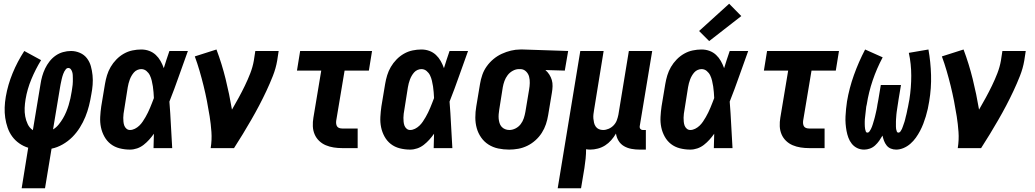

<svg xmlns="http://www.w3.org/2000/svg" viewBox="-20 -793 5540 1028"><path d="M96 215 131 -2Q105 -10 83 -25.5Q61 -41 45.5 -62Q30 -83 21 -109Q12 -135 8 -162Q4 -189 5 -217.5Q6 -246 11 -275Q22 -339 47.5 -401Q73 -463 110 -520L200 -471Q170 -422 148 -369Q126 -316 117 -262Q113 -238 112 -215Q111 -192 115 -170Q119 -148 128.5 -128Q138 -108 156 -96L197 -343Q200 -364 206 -385Q212 -406 221.5 -426Q231 -446 245 -464Q259 -482 277.5 -495Q296 -508 317.5 -514Q339 -520 360 -520Q385 -520 408 -510Q431 -500 445.5 -481Q460 -462 466.5 -438.5Q473 -415 475.5 -390Q478 -365 476 -339Q474 -313 469 -288Q464 -257 456.5 -227Q449 -197 437 -167.5Q425 -138 407.5 -110Q390 -82 367 -59Q344 -36 315 -19.5Q286 -3 256 3L221 215ZM264 -100Q281 -110 294 -126Q307 -142 317 -159Q327 -176 334.5 -194Q342 -212 347.5 -230Q353 -248 357 -266.5Q361 -285 364 -304Q365 -312 366.5 -321Q368 -330 369 -339Q370 -348 370 -356.5Q370 -365 370 -374Q370 -383 369.5 -391.5Q369 -400 366.5 -408Q364 -416 359 -422.5Q354 -429 345 -429Q338 -429 333 -423Q328 -417 324.5 -410.5Q321 -404 318.5 -397Q316 -390 314 -383.5Q312 -377 310.5 -370Q309 -363 307.5 -356Q306 -349 304.5 -342Q303 -335 302 -328Z M676 8Q647 8 620 1Q593 -6 572.5 -22Q552 -38 539 -61.5Q526 -85 520.5 -111.5Q515 -138 516.5 -166.5Q518 -195 522 -223L542 -343Q546 -367 553 -390Q560 -413 572.5 -434.5Q585 -456 603 -474.5Q621 -493 643 -505.5Q665 -518 689 -523Q713 -528 736 -528Q759 -528 779 -520.5Q799 -513 814 -499Q829 -485 839.5 -466.5Q850 -448 857 -428Q864 -451 871.5 -474Q879 -497 887 -520H986Q961 -452 937.5 -384.5Q914 -317 887 -249Q892 -187 895 -124.5Q898 -62 902 0H802Q803 -19 803 -38.5Q803 -58 804 -77Q792 -60 778.5 -45Q765 -30 749 -17.5Q733 -5 714 1.5Q695 8 676 8ZM676 -97Q689 -97 702 -103.5Q715 -110 725.5 -120Q736 -130 744 -142Q752 -154 759 -166Q766 -178 772 -190.5Q778 -203 783.5 -216Q789 -229 794 -242Q799 -255 804 -268Q803 -284 802 -299.5Q801 -315 798.5 -330.5Q796 -346 792.5 -361Q789 -376 782.5 -389.5Q776 -403 764 -413Q752 -423 736 -423Q726 -423 715.5 -418.5Q705 -414 697.5 -405.5Q690 -397 684.5 -387.5Q679 -378 675 -367.5Q671 -357 668.5 -347Q666 -337 664 -326L645 -206Q643 -195 641.5 -184Q640 -173 640 -162.5Q640 -152 641 -141Q642 -130 645.5 -120.5Q649 -111 657 -104Q665 -97 676 -97Z M1108 0Q1115 -44 1112 -86.5Q1109 -129 1102.5 -170Q1096 -211 1088 -252Q1080 -293 1070 -333.5Q1060 -374 1048.5 -413.5Q1037 -453 1023 -491L1139 -528Q1168 -451 1188 -370Q1208 -289 1222 -206Q1240 -237 1257.5 -269Q1275 -301 1291 -334Q1307 -367 1320 -400.5Q1333 -434 1339 -468L1347 -520H1472L1464 -468Q1457 -427 1441 -386.5Q1425 -346 1406.5 -306.5Q1388 -267 1367.5 -228Q1347 -189 1325 -151Q1303 -113 1280 -75Q1257 -37 1233 0Z M1812 0Q1789 0 1766.5 -3.5Q1744 -7 1724 -15.5Q1704 -24 1688.5 -39Q1673 -54 1664.5 -74Q1656 -94 1655 -117Q1654 -140 1658 -163L1700 -415H1570L1587 -520H1972L1955 -415H1825L1780 -146Q1779 -138 1780 -130Q1781 -122 1785 -116Q1789 -110 1796.5 -107.5Q1804 -105 1812 -105H1895V0Z M2176 8Q2147 8 2120 1Q2093 -6 2072.5 -22Q2052 -38 2039 -61.5Q2026 -85 2020.5 -111.5Q2015 -138 2016.5 -166.5Q2018 -195 2022 -223L2042 -343Q2046 -367 2053 -390Q2060 -413 2072.5 -434.5Q2085 -456 2103 -474.5Q2121 -493 2143 -505.5Q2165 -518 2189 -523Q2213 -528 2236 -528Q2259 -528 2279 -520.5Q2299 -513 2314 -499Q2329 -485 2339.5 -466.5Q2350 -448 2357 -428Q2364 -451 2371.5 -474Q2379 -497 2387 -520H2486Q2461 -452 2437.5 -384.5Q2414 -317 2387 -249Q2392 -187 2395 -124.5Q2398 -62 2402 0H2302Q2303 -19 2303 -38.5Q2303 -58 2304 -77Q2292 -60 2278.5 -45Q2265 -30 2249 -17.5Q2233 -5 2214 1.5Q2195 8 2176 8ZM2176 -97Q2189 -97 2202 -103.5Q2215 -110 2225.5 -120Q2236 -130 2244 -142Q2252 -154 2259 -166Q2266 -178 2272 -190.5Q2278 -203 2283.5 -216Q2289 -229 2294 -242Q2299 -255 2304 -268Q2303 -284 2302 -299.5Q2301 -315 2298.5 -330.5Q2296 -346 2292.5 -361Q2289 -376 2282.5 -389.5Q2276 -403 2264 -413Q2252 -423 2236 -423Q2226 -423 2215.5 -418.5Q2205 -414 2197.5 -405.5Q2190 -397 2184.5 -387.5Q2179 -378 2175 -367.5Q2171 -357 2168.5 -347Q2166 -337 2164 -326L2145 -206Q2143 -195 2141.5 -184Q2140 -173 2140 -162.5Q2140 -152 2141 -141Q2142 -130 2145.5 -120.5Q2149 -111 2157 -104Q2165 -97 2176 -97Z M2706 8Q2676 8 2647.5 2Q2619 -4 2595.5 -19Q2572 -34 2556 -57Q2540 -80 2532.5 -107Q2525 -134 2525 -164Q2525 -194 2530 -223L2550 -343Q2554 -368 2562.5 -392.5Q2571 -417 2586.5 -438.5Q2602 -460 2622.5 -477Q2643 -494 2667 -505Q2691 -516 2716 -522Q2741 -528 2766 -528Q2769 -528 2773 -528Q2777 -528 2781 -528L3022 -520L3004 -415L2900 -418Q2912 -408 2921 -394Q2930 -380 2934.5 -364.5Q2939 -349 2938.5 -331.5Q2938 -314 2935 -297L2915 -177Q2911 -152 2903 -128Q2895 -104 2881 -82Q2867 -60 2847 -42Q2827 -24 2803.5 -12.5Q2780 -1 2755 3.5Q2730 8 2706 8ZM2707 -97Q2724 -97 2740.5 -105.5Q2757 -114 2768 -128.5Q2779 -143 2784.5 -160Q2790 -177 2793 -194L2813 -314Q2816 -331 2816.5 -348.5Q2817 -366 2813 -382Q2809 -398 2797 -410Q2785 -422 2768 -423H2764Q2762 -423 2761 -423Q2760 -423 2758 -423Q2742 -423 2725.5 -414Q2709 -405 2698 -390.5Q2687 -376 2681 -359.5Q2675 -343 2672 -326L2653 -206Q2651 -194 2650 -181.5Q2649 -169 2650 -157.5Q2651 -146 2654.5 -134.5Q2658 -123 2665.5 -114.5Q2673 -106 2684 -101.5Q2695 -97 2707 -97Z M2966 215 3087 -520H3212L3161 -206Q3159 -194 3157.5 -182Q3156 -170 3157 -158.5Q3158 -147 3160.5 -136Q3163 -125 3169.5 -115.5Q3176 -106 3186.5 -101.5Q3197 -97 3209 -97Q3224 -97 3239 -103.5Q3254 -110 3265.5 -122Q3277 -134 3282.5 -149Q3288 -164 3291 -179L3347 -520H3472L3405 -116Q3404 -108 3409 -102.5Q3414 -97 3421 -97H3438V8H3404Q3382 8 3360.5 4Q3339 0 3321 -10.5Q3303 -21 3292 -39Q3281 -57 3278 -78Q3267 -59 3252.5 -42.5Q3238 -26 3220 -14.5Q3202 -3 3181 2.5Q3160 8 3140 8Q3135 8 3129 7.5Q3123 7 3118 6Q3118 31 3115.5 56.5Q3113 82 3109 107L3091 215Z M3676 8Q3647 8 3620 1Q3593 -6 3572.5 -22Q3552 -38 3539 -61.5Q3526 -85 3520.5 -111.5Q3515 -138 3516.5 -166.5Q3518 -195 3522 -223L3542 -343Q3546 -367 3553 -390Q3560 -413 3572.5 -434.5Q3585 -456 3603 -474.5Q3621 -493 3643 -505.5Q3665 -518 3689 -523Q3713 -528 3736 -528Q3759 -528 3779 -520.5Q3799 -513 3814 -499Q3829 -485 3839.5 -466.5Q3850 -448 3857 -428Q3864 -451 3871.5 -474Q3879 -497 3887 -520H3986Q3961 -452 3937.5 -384.5Q3914 -317 3887 -249Q3892 -187 3895 -124.5Q3898 -62 3902 0H3802Q3803 -19 3803 -38.5Q3803 -58 3804 -77Q3792 -60 3778.5 -45Q3765 -30 3749 -17.5Q3733 -5 3714 1.5Q3695 8 3676 8ZM3676 -97Q3689 -97 3702 -103.5Q3715 -110 3725.5 -120Q3736 -130 3744 -142Q3752 -154 3759 -166Q3766 -178 3772 -190.5Q3778 -203 3783.5 -216Q3789 -229 3794 -242Q3799 -255 3804 -268Q3803 -284 3802 -299.5Q3801 -315 3798.5 -330.5Q3796 -346 3792.5 -361Q3789 -376 3782.5 -389.5Q3776 -403 3764 -413Q3752 -423 3736 -423Q3726 -423 3715.5 -418.5Q3705 -414 3697.5 -405.5Q3690 -397 3684.5 -387.5Q3679 -378 3675 -367.5Q3671 -357 3668.5 -347Q3666 -337 3664 -326L3645 -206Q3643 -195 3641.5 -184Q3640 -173 3640 -162.5Q3640 -152 3641 -141Q3642 -130 3645.5 -120.5Q3649 -111 3657 -104Q3665 -97 3676 -97ZM3777 -573 3723 -627 3884 -773 3949 -707Z M4312 0Q4289 0 4266.5 -3.5Q4244 -7 4224 -15.5Q4204 -24 4188.5 -39Q4173 -54 4164.5 -74Q4156 -94 4155 -117Q4154 -140 4158 -163L4200 -415H4070L4087 -520H4472L4455 -415H4325L4280 -146Q4279 -138 4280 -130Q4281 -122 4285 -116Q4289 -110 4296.5 -107.5Q4304 -105 4312 -105H4395V0Z M4778 8Q4763 8 4749.5 2.5Q4736 -3 4727 -14.5Q4718 -26 4713 -39.5Q4708 -53 4705 -67Q4697 -53 4687.5 -39.5Q4678 -26 4665.5 -14.5Q4653 -3 4637.5 2.5Q4622 8 4607 8Q4586 8 4569 -0.5Q4552 -9 4540.5 -23.5Q4529 -38 4522.5 -55.5Q4516 -73 4512.5 -92Q4509 -111 4507.5 -130.5Q4506 -150 4507 -170Q4508 -190 4510 -210Q4512 -230 4515 -250Q4527 -321 4552 -391Q4577 -461 4612 -528L4706 -486Q4674 -426 4652.5 -362.5Q4631 -299 4621 -235Q4619 -228 4618 -221.5Q4617 -215 4616.5 -208Q4616 -201 4615 -194.5Q4614 -188 4613.5 -181.5Q4613 -175 4612 -168Q4611 -161 4610.5 -154.5Q4610 -148 4610 -141.5Q4610 -135 4610 -128.5Q4610 -122 4610.5 -115Q4611 -108 4612 -102Q4613 -96 4615.5 -89.5Q4618 -83 4624 -83Q4631 -83 4635.5 -89.5Q4640 -96 4643 -102Q4646 -108 4648.5 -114.5Q4651 -121 4653 -127.5Q4655 -134 4657 -141Q4659 -148 4661 -154.5Q4663 -161 4664.5 -167.5Q4666 -174 4667.5 -180.5Q4669 -187 4670.5 -193.5Q4672 -200 4673.5 -207Q4675 -214 4676 -220.5Q4677 -227 4678 -233.5Q4679 -240 4680.5 -246.5Q4682 -253 4683 -260L4696 -338H4804L4791 -260Q4790 -253 4789 -246.5Q4788 -240 4787 -233.5Q4786 -227 4785 -220.5Q4784 -214 4783 -207Q4782 -200 4781 -193.5Q4780 -187 4779.5 -180.5Q4779 -174 4778.5 -167.5Q4778 -161 4777.5 -154.5Q4777 -148 4777 -141.5Q4777 -135 4777 -128Q4777 -121 4777 -114.5Q4777 -108 4778 -102Q4779 -96 4781.5 -89.5Q4784 -83 4790 -83Q4797 -83 4801.5 -89.5Q4806 -96 4809 -102.5Q4812 -109 4814 -115.5Q4816 -122 4818.5 -128.5Q4821 -135 4823 -141.5Q4825 -148 4826.5 -154.5Q4828 -161 4829.5 -167.5Q4831 -174 4833 -181Q4835 -188 4836 -194.5Q4837 -201 4838.5 -207.5Q4840 -214 4841.5 -220.5Q4843 -227 4844 -234Q4845 -241 4846.5 -247.5Q4848 -254 4849 -260Q4859 -324 4859 -387.5Q4859 -451 4846 -510L4951 -528Q4963 -461 4965 -391Q4967 -321 4955 -250Q4952 -230 4947.5 -210Q4943 -190 4937 -170Q4931 -150 4923.5 -130.5Q4916 -111 4906 -92Q4896 -73 4883.5 -55.5Q4871 -38 4854.5 -23.5Q4838 -9 4818 -0.5Q4798 8 4778 8Z M5108 0Q5115 -44 5112 -86.5Q5109 -129 5102.5 -170Q5096 -211 5088 -252Q5080 -293 5070 -333.5Q5060 -374 5048.5 -413.5Q5037 -453 5023 -491L5139 -528Q5168 -451 5188 -370Q5208 -289 5222 -206Q5240 -237 5257.5 -269Q5275 -301 5291 -334Q5307 -367 5320 -400.5Q5333 -434 5339 -468L5347 -520H5472L5464 -468Q5457 -427 5441 -386.5Q5425 -346 5406.5 -306.5Q5388 -267 5367.5 -228Q5347 -189 5325 -151Q5303 -113 5280 -75Q5257 -37 5233 0Z"/></svg>

Font: Iosevka SS04 Extrabold Oblique
Style: Regular
Weight: 800
Italic angle: -9°
Monospace: yes
Designer: Belleve Invis
Foundry: Belleve Invis
Version: Version 19.0.0; ttfautohint (v1.8.4)